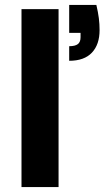

<svg xmlns="http://www.w3.org/2000/svg" viewBox="-20 -757 433 777"><path d="M67 0V-720H217V0ZM260 -511V-570Q284 -570 295 -578.5Q306 -587 306 -606V-624H260V-737H370Q377 -707 380 -683.5Q383 -660 383 -635Q383 -577 352 -544Q321 -511 260 -511Z"/></svg>

Font: DM Sans 11pt Black
Style: Regular
Weight: 900
Version: Version 4.004;gftools[0.9.30]